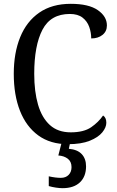

<svg xmlns="http://www.w3.org/2000/svg" viewBox="-20 -744 611 1004"><path d="M335 10Q243 10 180 -36Q117 -82 84.5 -164.5Q52 -247 52 -358Q52 -467 85.5 -549.5Q119 -632 185.5 -678Q252 -724 350 -724Q444 -724 491.5 -691Q539 -658 539 -611Q539 -580 516 -561.5Q493 -543 457 -543Q457 -574 446.5 -603.5Q436 -633 411.5 -652Q387 -671 345 -671Q245 -671 202 -588.5Q159 -506 159 -358Q159 -265 179 -196.5Q199 -128 241 -90Q283 -52 350 -52Q418 -52 456.5 -78.5Q495 -105 519 -140Q536 -129 536 -102Q536 -78 515 -52Q494 -26 449.5 -8Q405 10 335 10ZM307 240Q292 240 272 237Q252 234 235 229V178Q271 186 298 186Q324 186 339 170.5Q354 155 354 130Q354 101 334.5 86Q315 71 285 69L305 -9H349L340 34Q385 38 407.5 62Q430 86 430 126Q430 179 398 209.5Q366 240 307 240Z"/></svg>

Font: Noto Serif Tamil SemiCondensed
Style: Regular
Weight: 400
Width: 4
Designer: Indian Type Foundry, Tom Grace, and the Monotype Design Team
Foundry: Monotype Imaging Inc.
Version: Version 2.004; ttfautohint (v1.8.4.7-5d5b)